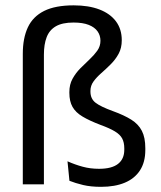

<svg xmlns="http://www.w3.org/2000/svg" viewBox="-20 -696 608 725"><path d="M66.1 -492.7Q66.1 -552 85.2 -592.8Q104.4 -633.6 146.6 -654.7Q188.9 -675.8 258.3 -675.8Q314.8 -675.8 355.5 -660.2Q396.1 -644.6 417.9 -615.3Q439.8 -586 439.8 -544Q439.8 -514.7 427.9 -492.9Q416 -471.1 398.3 -453.5Q380.7 -435.9 363 -420.4Q345.3 -405 333.4 -388.8Q321.5 -372.6 321.5 -352.7V-350.4Q321.5 -323 340.7 -308.2Q359.8 -293.3 406.7 -276.3Q448.8 -261.1 475.8 -244.1Q502.7 -227.2 515.7 -201.9Q528.7 -176.6 528.7 -136.7V-129.4Q528.7 -83.7 508.6 -52.7Q488.5 -21.7 451.2 -6.1Q413.9 9.5 361.6 9.5Q323 9.5 293.8 2.6Q264.7 -4.4 242.2 -13.3L234.9 -86.9Q263.3 -74.3 292.1 -66.5Q320.9 -58.6 354.1 -58.6Q401.9 -58.6 425.6 -77.1Q449.3 -95.6 449.3 -130.4V-135.8Q449.3 -158.2 441.3 -173.2Q433.3 -188.2 413.6 -200Q394 -211.8 359.7 -224.3Q317.9 -240.2 291.8 -255.8Q265.7 -271.3 253.8 -292.4Q241.9 -313.5 241.9 -345.4V-348.4Q241.9 -376.8 253.8 -398.4Q265.7 -420.1 283.2 -437.8Q300.7 -455.4 318.1 -471.7Q335.5 -488 347.4 -504.7Q359.3 -521.5 359.3 -542.1Q359.3 -562.1 348.4 -577.6Q337.5 -593.1 315.1 -602Q292.7 -610.9 257.6 -610.9Q215.5 -610.9 191 -596.8Q166.5 -582.6 156.2 -555.6Q145.8 -528.6 145.8 -489.8V0H66.1Z"/></svg>

Font: Anek Odia Medium
Style: Regular
Weight: 500
Designer: Yesha Goshar & Mahesh Sahu (Odia), Yesha Goshar (Latin)
Foundry: Ek Type
Version: Version 1.003